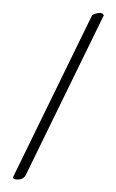

<svg xmlns="http://www.w3.org/2000/svg" viewBox="-49 -614 426 706"><g transform="rotate(5 164.0 -260.5)"><path d="M276 -575Q301 -584 306 -571L71 40Q63 58 38 58Q27 58 25 52L263 -567Q264 -570 276 -575Z"/></g></svg>

Font: AMoshref-Naskh
Style: Naskh
Weight: 500
Version: Version 0.001